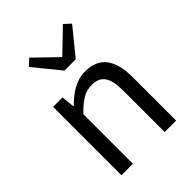

<svg xmlns="http://www.w3.org/2000/svg" viewBox="-233 -955 1078 1078"><g transform="rotate(-45 305.5 -416.5)"><path d="M92 0H183V-394C238 -449 276 -477 332 -477C404 -477 435 -434 435 -332V0H526V-344C526 -483 474 -557 360 -557C286 -557 230 -516 178 -465H175L167 -543H92ZM281 -642H371L498 -798L460 -833L328 -706H324L193 -833L154 -798Z"/></g></svg>

Font: Source Han Sans KR Regular
Style: Regular
Weight: 400
Designer: Ryoko NISHIZUKA (kana & ideographs); Paul D. Hunt (Latin, Greek & Cyrillic); Wenlong ZHANG (bopomofo); Sandoll Communica
Foundry: Adobe Systems Incorporated
Version: Version 1.004;PS 1.004;hotconv 1.0.82;makeotf.lib2.5.63406